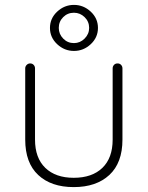

<svg xmlns="http://www.w3.org/2000/svg" viewBox="-20 -758 603 784"><path d="M480 -479V-188Q480 -93 426.5 -43.5Q373 6 281 6Q189 6 136 -43.5Q83 -93 83 -188V-479Q83 -487 89 -493Q95 -499 103 -499Q112 -499 117.5 -493Q123 -487 123 -479V-188Q123 -113 165 -72.5Q207 -32 281 -32Q356 -32 398 -72.5Q440 -113 440 -188V-479Q440 -487 445.5 -493Q451 -499 460 -499Q469 -499 474.5 -493Q480 -487 480 -479ZM184 -644Q184 -683 213.5 -710.5Q243 -738 282 -738Q321 -738 350.5 -710.5Q380 -683 380 -644Q380 -605 350.5 -577.5Q321 -550 282 -550Q243 -550 213.5 -577.5Q184 -605 184 -644ZM344 -644Q344 -670 325.5 -688Q307 -706 282 -706Q256 -706 238 -688Q220 -670 220 -644Q220 -619 238 -600.5Q256 -582 282 -582Q307 -582 325.5 -600.5Q344 -619 344 -644Z"/></svg>

Font: Quicksand Light
Style: Regular
Weight: 300
Designer: Andrew Paglinawan
Foundry: Andrew Paglinawan
Version: Version 3.000